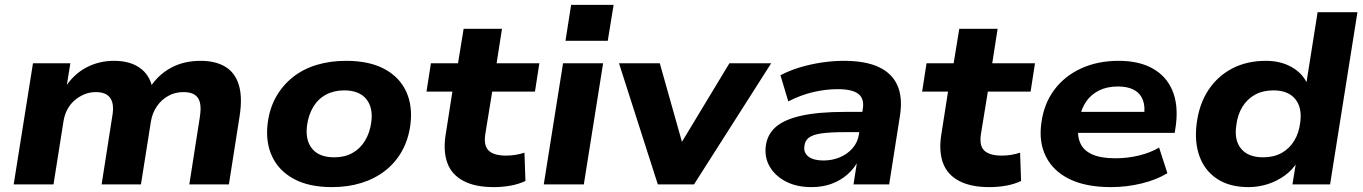

<svg xmlns="http://www.w3.org/2000/svg" viewBox="-20 -755 5578 786"><path d="M36 0 115 -496H268L252 -397L246 -396Q281 -451 333 -478.5Q385 -506 447 -506Q510 -506 550.5 -478.5Q591 -451 603 -399L596 -400Q629 -450 681 -478Q733 -506 801 -506Q862 -506 902 -482Q942 -458 957.5 -408Q973 -358 961 -280L917 0H755L798 -275Q804 -313 798.5 -335Q793 -357 776.5 -367.5Q760 -378 731 -378Q696 -378 668 -362Q640 -346 622 -319.5Q604 -293 598 -259L557 0H396L439 -275Q446 -312 440 -334.5Q434 -357 417 -367.5Q400 -378 373 -378Q347 -378 324.5 -368.5Q302 -359 284 -343Q266 -327 255 -305.5Q244 -284 240 -259L199 0Z M1339 11Q1245 11 1183 -22.5Q1121 -56 1093.5 -115.5Q1066 -175 1076 -252Q1084 -313 1111 -360Q1138 -407 1180 -440Q1222 -473 1277 -489.5Q1332 -506 1397 -506Q1491 -506 1553 -473Q1615 -440 1642.5 -381Q1670 -322 1660 -244Q1652 -184 1625.5 -136.5Q1599 -89 1556.5 -56Q1514 -23 1459 -6Q1404 11 1339 11ZM1348 -111Q1391 -111 1422.5 -128.5Q1454 -146 1474 -178.5Q1494 -211 1500 -255Q1508 -315 1479 -350Q1450 -385 1389 -385Q1347 -385 1314.5 -367.5Q1282 -350 1262.5 -317.5Q1243 -285 1237 -242Q1229 -181 1258 -146Q1287 -111 1348 -111Z M2001 11Q1925 11 1877 -14.5Q1829 -40 1811.5 -87.5Q1794 -135 1804 -201L1832 -380H1726L1744 -496H1855L1878 -637H2035L2013 -496H2188L2170 -380H1995L1967 -208Q1959 -159 1980.5 -138.5Q2002 -118 2052 -118Q2071 -118 2090 -121Q2109 -124 2127 -130L2131 -14Q2103 -1 2070 5Q2037 11 2001 11Z M2295 -588 2318 -735H2492L2468 -588ZM2206 0 2285 -496H2449L2370 0Z M2673 0 2514 -496H2681L2780 -145H2754L2966 -496H3137L2821 0Z M3302 11Q3241 11 3197 -12Q3153 -35 3131 -73Q3109 -111 3115 -158Q3121 -204 3155 -234.5Q3189 -265 3259 -281Q3329 -297 3442 -297H3529L3516 -214H3437Q3379 -214 3343.5 -209Q3308 -204 3291.5 -191.5Q3275 -179 3273 -157Q3269 -130 3289.5 -114Q3310 -98 3351 -98Q3387 -98 3418 -111Q3449 -124 3470 -148Q3491 -172 3496 -204L3512 -309Q3519 -351 3494 -370.5Q3469 -390 3410 -390Q3360 -390 3309 -378Q3258 -366 3207 -340L3175 -447Q3211 -466 3254 -479Q3297 -492 3343.5 -499Q3390 -506 3434 -506Q3523 -506 3577.5 -480.5Q3632 -455 3654 -405Q3676 -355 3664 -280L3620 0H3474L3490 -102H3496Q3479 -67 3450 -41.5Q3421 -16 3384 -2.5Q3347 11 3302 11Z M4030 11Q3954 11 3906 -14.5Q3858 -40 3840.5 -87.5Q3823 -135 3833 -201L3861 -380H3755L3773 -496H3884L3907 -637H4064L4042 -496H4217L4199 -380H4024L3996 -208Q3988 -159 4009.5 -138.5Q4031 -118 4081 -118Q4100 -118 4119 -121Q4138 -124 4156 -130L4160 -14Q4132 -1 4099 5Q4066 11 4030 11Z M4528 11Q4426 11 4359 -21.5Q4292 -54 4262 -113.5Q4232 -173 4243 -251Q4253 -329 4295 -386Q4337 -443 4405 -474.5Q4473 -506 4560 -506Q4643 -506 4699 -474.5Q4755 -443 4779.5 -384.5Q4804 -326 4794 -245L4789 -211H4368L4381 -297H4683L4663 -280Q4669 -319 4658.5 -346Q4648 -373 4622.5 -387Q4597 -401 4556 -401Q4512 -401 4479 -384.5Q4446 -368 4426 -338.5Q4406 -309 4399 -269L4396 -251Q4388 -205 4401 -172.5Q4414 -140 4450 -123.5Q4486 -107 4546 -107Q4596 -107 4643 -118.5Q4690 -130 4725 -151L4759 -46Q4715 -19 4653.5 -4Q4592 11 4528 11Z M5091 11Q5014 11 4963 -22.5Q4912 -56 4890.5 -115Q4869 -174 4879 -250Q4889 -329 4927 -386.5Q4965 -444 5025 -475Q5085 -506 5162 -506Q5223 -506 5268.5 -480Q5314 -454 5333 -409H5327L5374 -705H5537L5425 0H5271L5286 -93H5292Q5271 -59 5239 -36Q5207 -13 5169 -1Q5131 11 5091 11ZM5151 -111Q5194 -111 5226 -128.5Q5258 -146 5278 -178.5Q5298 -211 5303 -255Q5311 -315 5282 -350Q5253 -385 5193 -385Q5150 -385 5118 -367.5Q5086 -350 5066 -317.5Q5046 -285 5041 -241Q5032 -181 5061 -146Q5090 -111 5151 -111Z"/></svg>

Font: Nunito Sans 10pt SemiExpanded ExtraBold
Style: Italic
Weight: 800
Width: 6
Italic angle: -9°
Designer: Vernon Adams
Foundry: Vernon Adams
Version: Version 3.101;gftools[0.9.27]